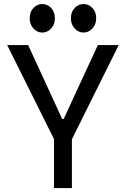

<svg xmlns="http://www.w3.org/2000/svg" viewBox="-20 -956 640 976"><path d="M257 -244 16.5 -727H123L214.5 -528.5L296 -351H303.5L385.5 -528L477.5 -727H583.5L343.5 -244ZM254.5 0V-292H345.5V0ZM195 -790.5Q169 -790.5 150 -811Q131 -831.5 131 -863.5Q131 -895.5 150 -915.5Q169 -935.5 195 -935.5Q221 -935.5 240 -915.5Q259 -895.5 259 -863.5Q259 -831.5 239.8 -811Q220.5 -790.5 195 -790.5ZM405 -790.5Q379 -790.5 359.8 -811Q340.5 -831.5 340.5 -863.5Q340.5 -896 359.8 -915.8Q379 -935.5 405 -935.5Q430.5 -935.5 449.8 -915.5Q469 -895.5 469 -863.5Q469 -831.5 449.5 -811Q430 -790.5 405 -790.5Z"/></svg>

Font: Spline Sans Mono
Style: Regular
Weight: 400
Monospace: yes
Designer: Eben Sorkin, Mirko Velimirovic
Foundry: Sorkin Type
Version: Version 1.004